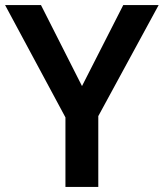

<svg xmlns="http://www.w3.org/2000/svg" viewBox="-20 -734 643 754"><path d="M302 -396 464 -714H603L366 -278V0H237V-273L0 -714H141Z"/></svg>

Font: Noto Sans Lao UI SemBd
Style: Regular
Weight: 600
Designer: Monotype Design Team
Foundry: Monotype Imaging Inc.
Version: Version 2.000; ttfautohint (v1.8.4.7-5d5b)